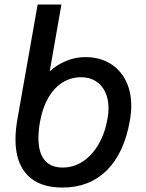

<svg xmlns="http://www.w3.org/2000/svg" viewBox="-20 -810 640 844"><path d="M48 -197.5Q48 -236.5 56.5 -286L145.5 -790H250L198.5 -496.5Q230.5 -525.5 270.8 -542.2Q311 -559 355 -559Q415.5 -559 461.2 -532.5Q507 -506 532 -457.5Q557 -409 557 -344.5Q557 -314.5 551 -280.5Q526 -137 449.5 -61.2Q373 14.5 254.5 14.5Q153.5 14.5 100.8 -40Q48 -94.5 48 -197.5ZM453 -290Q457 -310.5 457 -334Q457 -375.5 442 -406.5Q427 -437.5 399.8 -454Q372.5 -470.5 337 -470.5Q292.5 -470.5 255.2 -447.5Q218 -424.5 192.5 -380.5Q167 -336.5 156 -275.5Q149 -237.5 149 -202.5Q149 -139 176 -106.2Q203 -73.5 256 -73.5Q303 -73.5 343.5 -99.8Q384 -126 412.8 -175Q441.5 -224 453 -290Z"/></svg>

Font: JuliaMono Medium
Style: Italic
Weight: 500
Italic angle: -9°
Monospace: yes
Designer: cormullion
Foundry: corm
Version: Version 0.054; ttfautohint (v1.8.4)